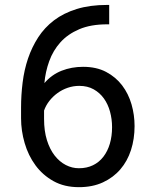

<svg xmlns="http://www.w3.org/2000/svg" viewBox="-20 -753 618 783"><path d="M425.3 -732.9V-653.8H417Q350.1 -653.8 303.2 -633.8Q256.3 -613.8 226.3 -580.3Q196.3 -546.9 180.7 -503.4Q165 -460 161.1 -414.1Q190.9 -448.7 231.4 -464.6Q272 -480.5 318.8 -480.5Q373.5 -480.5 413.1 -459.5Q452.6 -438.5 478.3 -404.5Q503.9 -370.6 516.4 -327.4Q528.8 -284.2 528.8 -238.8Q528.8 -186.5 514.2 -141.1Q499.5 -95.7 470.7 -62.3Q441.9 -28.8 399.7 -9.3Q357.4 10.3 301.8 10.3Q242.2 10.3 198 -14.4Q153.8 -39.1 124.5 -79.1Q95.2 -119.1 80.6 -169.4Q65.9 -219.7 65.9 -270.5V-314.5Q65.9 -365.7 72.3 -416.7Q78.6 -467.8 94.2 -514.2Q109.9 -560.5 135.7 -600.6Q161.6 -640.6 200.4 -670.2Q239.3 -699.7 293 -716.3Q346.7 -732.9 417 -732.9ZM303.2 -402.8Q278.8 -402.8 256.1 -395Q233.4 -387.2 214.6 -373.5Q195.8 -359.9 181.4 -341.6Q167 -323.2 159.7 -302.2V-268.1Q159.7 -218.8 171.4 -181.4Q183.1 -144 202.9 -118.7Q222.7 -93.3 248.3 -80.1Q273.9 -66.9 301.8 -66.9Q334 -66.9 359.1 -79.1Q384.3 -91.3 401.6 -113.8Q418.9 -136.2 428 -167Q437 -197.8 437 -234.4Q437 -267.1 428.7 -297.6Q420.4 -328.1 403.8 -351.3Q387.2 -374.5 362.1 -388.7Q336.9 -402.8 303.2 -402.8Z"/></svg>

Font: Roboto2
Style: Regular
Weight: 400
Designer: Google
Foundry: Google
Version: Version 2.000981-w3; 2014; ttfautohint (v1.1) -l 5 -r 24 -G 